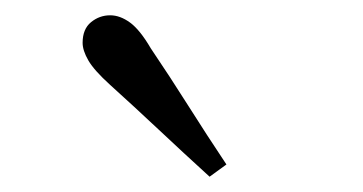

<svg xmlns="http://www.w3.org/2000/svg" viewBox="-20 -839 475 251"><path d="M276 -624 254 -608Q220 -639 187.5 -669.5Q155 -700 124 -728Q103 -747 95.5 -760Q88 -773 88 -783Q88 -801 99 -810Q110 -819 124 -819Q137 -819 150 -809.5Q163 -800 177 -776Q202 -739 226 -701Q250 -663 276 -624Z"/></svg>

Font: Shippori Mincho TTF
Style: Regular
Weight: 400
Version: Version 2.100